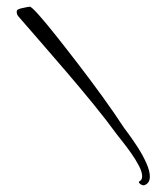

<svg xmlns="http://www.w3.org/2000/svg" viewBox="-20 -485 485 574"><path d="M410 69Q403 69 397 63Q393 58 397 57Q405 53 405 42Q405 29 395 10Q385 -9 371.5 -28Q358 -47 346 -62Q334 -77 331 -81Q299 -125 259 -174Q219 -223 177 -272Q135 -321 98 -363.5Q61 -406 35 -436Q30 -442 30 -449Q30 -455 33 -456Q35 -458 43 -460Q51 -462 59.5 -463.5Q68 -465 69 -465Q74 -465 95 -441.5Q116 -418 147 -379Q178 -340 214.5 -292.5Q251 -245 286.5 -196Q322 -147 350 -104Q353 -100 365.5 -83Q378 -66 392.5 -43.5Q407 -21 417.5 2.5Q428 26 428 43Q428 63 411 69Z"/></svg>

Font: Caramel
Style: Regular
Weight: 400
Designer: Robert E. Leuschke
Foundry: Robert E. Leuschke
Version: Version 1.010